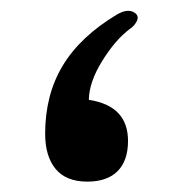

<svg xmlns="http://www.w3.org/2000/svg" viewBox="-20 -342 326 361"><path d="M144 -0.5Q104.5 -0.5 84.7 -24.2Q64.9 -47.9 64.9 -90.8Q64.9 -163.6 97.9 -218.5Q130.9 -273.4 200.2 -314.9Q220.7 -326.7 233.4 -317.9Q244.1 -310.5 233.9 -296.9Q230.5 -292 224.1 -287.6Q196.8 -267.1 172.1 -227.3Q147.5 -187.5 147 -154.3Q220.7 -143.1 220.7 -77.1Q220.7 -40 201.2 -20.3Q181.6 -0.5 144 -0.5Z"/></svg>

Font: Parastoo FD
Style: Bold-FD
Weight: 700
Foundry: Saber Rastikerdar (saber.rastikerdar@gmail.com)
Version: Version 2.0.1